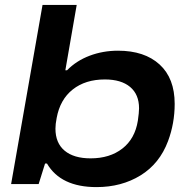

<svg xmlns="http://www.w3.org/2000/svg" viewBox="-20 -744 769 776"><path d="M370.1 12.2Q225.6 12.2 169.9 -83H162.1L136.2 0H24.9L151.9 -724.1H290L244.1 -460H251Q288.6 -498.5 342.3 -518.8Q396 -539.1 457 -539.1Q564 -539.1 625 -483.4Q686 -427.7 686 -324.2Q686 -245.6 659.2 -173.8Q625 -82.5 548.1 -35.2Q471.2 12.2 370.1 12.2ZM346.2 -104Q423.8 -104 474.6 -143.6Q525.4 -183.1 537.1 -255.9Q542 -289.6 542 -306.2Q542 -362.3 505.9 -392.6Q469.7 -422.9 403.8 -422.9Q325.2 -422.9 273.9 -382.3Q222.7 -341.8 209 -267.1Q204.1 -242.2 204.1 -224.1Q204.1 -166 241.2 -135Q278.3 -104 346.2 -104Z"/></svg>

Font: Archivo Expanded SemiBold
Style: Italic
Weight: 600
Width: 7
Italic angle: -10°
Designer: Hector Gatti
Foundry: Omnibus-Type
Version: Version 2.001